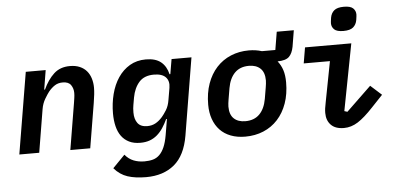

<svg xmlns="http://www.w3.org/2000/svg" viewBox="-59 -874 2518 1211"><g transform="rotate(-5 1200.0 -269.0)"><path d="M35 0 121 -516H247L227 -394H232Q260 -455 299.5 -491.5Q339 -528 401 -528Q437 -528 463.5 -516.5Q490 -505 507 -485Q524 -465 532.5 -437.5Q541 -410 541 -379Q541 -342 531 -283L484 0H358L407 -295Q409 -309 411.5 -325Q414 -341 414 -357Q414 -385 399 -407Q384 -429 347 -429Q318 -429 297 -415.5Q276 -402 257 -379Q246 -365 229 -336.5Q212 -308 206 -272L161 0Z M820 212Q751 212 702.5 196Q654 180 618 138L695 59Q718 87 749 99.5Q780 112 818 112Q848 112 871.5 105.5Q895 99 913 81.5Q931 64 944 34.5Q957 5 965 -41L982 -142H977Q963 -112 946.5 -87Q930 -62 909 -44Q888 -26 862 -16.5Q836 -7 802 -7Q761 -7 731.5 -21.5Q702 -36 683 -62Q664 -88 655 -125Q646 -162 646 -206Q646 -270 661 -328.5Q676 -387 706 -431.5Q736 -476 780 -502Q824 -528 882 -528Q943 -528 977 -500.5Q1011 -473 1023 -422H1028L1044 -516H1170L1089 -27Q1068 97 998.5 154.5Q929 212 820 212ZM855 -108Q884 -108 907 -120.5Q930 -133 951 -157Q964 -172 980 -197.5Q996 -223 1002 -261L1015 -337Q1022 -379 999 -403.5Q976 -428 924 -428Q863 -428 830.5 -391.5Q798 -355 787 -295L779 -249Q777 -239 776 -227Q775 -215 775 -201Q775 -159 794 -133.5Q813 -108 855 -108Z M1465 12Q1414 12 1373.5 -3.5Q1333 -19 1305.5 -48Q1278 -77 1263.5 -118Q1249 -159 1249 -209Q1249 -283 1270 -342Q1291 -401 1329 -442.5Q1367 -484 1419.5 -506Q1472 -528 1534 -528Q1578 -528 1616 -516H1701L1720 -630H1828L1811 -527Q1803 -485 1782 -464.5Q1761 -444 1709 -443Q1730 -417 1740.5 -384.5Q1751 -352 1751 -307Q1751 -233 1730 -174Q1709 -115 1671 -73.5Q1633 -32 1580.5 -10Q1528 12 1465 12ZM1474 -85Q1530 -85 1563.5 -118.5Q1597 -152 1608 -214L1620 -285Q1622 -297 1623.5 -309Q1625 -321 1625 -330Q1625 -381 1598.5 -406Q1572 -431 1526 -431Q1470 -431 1436.5 -397.5Q1403 -364 1392 -302L1380 -231Q1378 -219 1376.5 -207Q1375 -195 1375 -186Q1375 -135 1401.5 -110Q1428 -85 1474 -85Z M2140 -598Q2098 -598 2081.5 -614Q2065 -630 2065 -653Q2065 -658 2066 -666Q2067 -674 2069 -688Q2074 -717 2093.5 -733.5Q2113 -750 2155 -750Q2197 -750 2213.5 -734Q2230 -718 2230 -695Q2230 -690 2229 -682Q2228 -674 2226 -660Q2221 -631 2201.5 -614.5Q2182 -598 2140 -598ZM2090 12Q2036 12 2008 -16.5Q1980 -45 1980 -93Q1980 -107 1982 -122Q1984 -137 1989 -161L2038 -416H1872L1889 -516H2182L2101 -94L2120 -88L2277 -239L2347 -176L2277 -102Q2221 -42 2178.5 -15Q2136 12 2090 12Z"/></g></svg>

Font: IBM Plex Mono SemiBold
Style: Italic
Weight: 600
Italic angle: -9°
Monospace: yes
Designer: Mike Abbink, Paul van der Laan, Pieter van Rosmalen
Foundry: Bold Monday
Version: Version 2.3